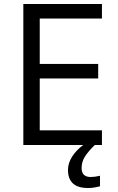

<svg xmlns="http://www.w3.org/2000/svg" viewBox="-20 -734 596 972"><path d="M393.1 116.2Q393.1 162.1 439 162.1Q459.5 162.1 486.3 155.8V209Q454.6 217.8 425.3 217.8Q324.2 217.8 324.2 126Q324.2 91.8 345.2 58.8Q366.2 25.9 401.4 0H460Q426.8 32.2 409.9 58.8Q393.1 85.4 393.1 116.2ZM496.1 0H98.1V-713.9H496.1V-640.1H181.2V-410.2H477.1V-336.9H181.2V-74.2H496.1Z"/></svg>

Font: Zoram GWebM
Style: Regular
Weight: 400
Foundry: Ascender Corporation
Version: Version 1.000